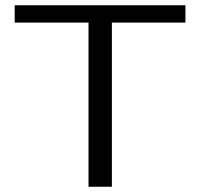

<svg xmlns="http://www.w3.org/2000/svg" viewBox="-20 -711 767 731"><path d="M36 -625V-691H686V-625H406V0H317V-625Z"/></svg>

Font: Coval
Style: Light
Weight: 300
Foundry: Context Ltd
Version: Version 001.000